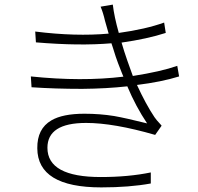

<svg xmlns="http://www.w3.org/2000/svg" viewBox="-20 -790 862 834"><path d="M420 24Q143 24 142 -146Q141 -231 203 -267Q252 -296 347 -296Q414 -296 476 -286Q527 -277 619 -254Q570 -327 533 -415Q443 -405 337 -404Q219 -404 117 -411L114 -458Q335 -435 516 -457Q514 -463 509 -474Q498 -501 493 -515Q484 -538 470 -584Q466 -596 464 -602Q325 -590 136 -606L133 -653Q309 -631 452 -644L436 -700Q428 -735 417 -761L470 -770Q476 -718 496 -647Q612 -663 693 -692L700 -647Q620 -621 508 -605Q519 -567 533 -527Q536 -518 543 -499Q552 -473 557 -460Q679 -479 750 -504L758 -458Q681 -434 575 -421Q613 -338 651 -281Q659 -269 677 -250Q680 -246 682 -244L654 -204Q474 -256 354 -256Q186 -256 186 -148Q186 -21 418 -21Q538 -21 635 -41V7Q542 24 420 24Z"/></svg>

Font: GenSekiGothic TW L
Style: Regular
Weight: 300
Version: Version 1.501;PS 1;hotconv 16.6.51;makeotf.lib2.5.65220